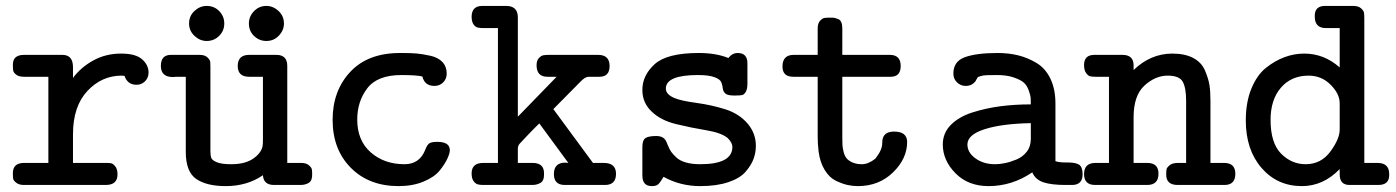

<svg xmlns="http://www.w3.org/2000/svg" viewBox="-20 -631 4764 655"><path d="M23.9 -40Q23.9 -75.2 62 -75.2H145V-369.1H62Q43.9 -369.1 34.9 -376.5Q25.9 -383.8 24.9 -390.9Q23.9 -397.9 23.9 -410.2Q23.9 -443.8 62 -443.8Q62.5 -443.8 63 -443.8H192.9Q229 -443.8 229 -401.9V-365.2Q255.9 -401.4 298.3 -424.8Q340.8 -448.2 393.1 -448.2Q442.9 -448.2 464.8 -428.7Q486.8 -409.2 486.8 -383.8Q486.8 -365.7 474.9 -353.8Q462.9 -341.8 445.8 -341.8Q415 -341.8 404.8 -372.1Q403.8 -372.1 399.9 -372.6Q396 -373 395 -373Q327.1 -373 278.1 -320.6Q229 -268.1 229 -172.9V-75.2H341.8Q351.6 -75.2 358.4 -74.2Q365.2 -73.2 373 -63.7Q380.9 -54.2 380.9 -36.1Q380.9 0 340.8 0H62Q44.9 0 35.4 -7.6Q25.9 -15.1 24.9 -21.5Q23.9 -27.8 23.9 -40Z M563 -443.8H661.1Q679.2 -443.8 688 -434.8Q696.8 -425.8 697.3 -419.9Q697.8 -414.1 697.8 -400.9V-115.2Q697.8 -100.1 700.9 -92Q704.1 -84 720 -77.4Q735.8 -70.8 769 -70.8Q816.9 -70.8 844.5 -90.3Q872.1 -109.9 876 -133.8Q877 -141.6 877 -157.2V-369.1H830.1Q791 -369.1 791 -405.8Q791 -443.8 830.1 -443.8H922.9Q960 -443.8 960 -405.8V-75.2H1006.8Q1024.9 -75.2 1033.9 -67.1Q1043 -59.1 1043.9 -53Q1044.9 -46.9 1044.9 -38.1Q1045.9 -15.1 1033.9 -7.6Q1022 0 1004.9 0H915Q878.9 0 877 -33.2Q822.8 3.9 750 3.9Q685.1 3.9 649.4 -20.5Q613.8 -44.9 613.8 -112.8V-369.1H581.1Q580.1 -369.1 576.4 -368.7Q572.8 -368.2 569.8 -368.2Q528.8 -368.2 528.8 -406Q528.8 -443.8 563 -443.8ZM625 -550.8Q625 -576.7 643.6 -593.8Q662.1 -610.8 685.1 -610.8Q710.9 -610.8 728 -593Q745.1 -575.2 745.1 -550.8Q745.1 -525.9 727.5 -508.5Q710 -491.2 685.1 -491.2Q662.1 -491.2 643.6 -508.5Q625 -525.9 625 -550.8ZM829.1 -550.8Q829.1 -574.7 846.4 -592.8Q863.8 -610.8 888.7 -610.8Q911.6 -610.8 930.2 -593.5Q948.7 -576.2 948.7 -550.8Q948.7 -527.8 931.4 -509.5Q914.1 -491.2 888.7 -491.2Q864.7 -491.2 846.9 -508.1Q829.1 -524.9 829.1 -550.8Z M1114.7 -222.2Q1114.7 -321.3 1174.8 -385.7Q1234.9 -450.2 1344.7 -450.2H1351.6Q1381.3 -450.2 1401.1 -448.5Q1420.9 -446.8 1447.8 -440.9Q1474.6 -435.1 1489.3 -419.4Q1503.9 -403.8 1503.9 -379.9Q1503.9 -361.8 1491.9 -349.9Q1480 -337.9 1461.9 -337.9Q1428.7 -337.9 1420.9 -370.1Q1399.9 -375 1349.6 -375Q1267.6 -375 1233.2 -330.1Q1198.7 -285.2 1198.7 -223.1Q1198.7 -151.4 1244.9 -111.1Q1291 -70.8 1359.9 -70.8Q1411.6 -70.8 1430.7 -120.1Q1437.5 -138.2 1445.6 -142.6Q1453.6 -147 1468.8 -147H1472.7Q1514.6 -147 1514.6 -118.2Q1514.6 -108.4 1506.3 -90.1Q1498 -71.8 1480 -49.3Q1461.9 -26.9 1424.8 -11.5Q1387.7 3.9 1339.8 3.9Q1238.8 3.9 1176.8 -58.6Q1114.7 -121.1 1114.7 -222.2Z M1588.9 -39.6Q1588.9 -75.2 1628.9 -75.2Q1628.9 -75.2 1678.7 -75.2V-535.2H1628.9Q1616.7 -535.2 1609.1 -537.1Q1601.6 -539.1 1595.2 -548.1Q1588.9 -557.1 1588.9 -575.2Q1589.8 -610.8 1625.5 -610.8Q1626 -610.8 1626.5 -610.8H1706.5Q1746.6 -610.8 1746.6 -571.8V-232.9L1878.9 -369.1H1847.7Q1810.5 -369.1 1810.5 -408.2Q1810.5 -424.3 1818.1 -432.6Q1825.7 -440.9 1833.3 -442.4Q1840.8 -443.8 1851.6 -443.8H2020.5Q2059.6 -443.8 2059.6 -405.8Q2059.6 -369.1 2024.9 -369.1Q2024.4 -369.1 2023.9 -369.1H1986.8Q1975.6 -368.2 1960.9 -353Q1959 -351.1 1867.7 -258.8L2002.9 -75.2H2039.6Q2081.5 -75.2 2081.5 -38.1Q2081.5 0 2043.9 0H1906.7Q1869.6 0 1869.6 -37.1Q1869.6 -76.2 1908.7 -76.2Q1910.6 -76.2 1913.6 -75.7Q1916.5 -75.2 1918.9 -75.2L1819.8 -210Q1810.1 -200.2 1800.3 -190.7Q1790.5 -181.2 1784.7 -174.6Q1778.8 -168 1772.7 -161.9Q1766.6 -155.8 1763.7 -152.3Q1760.7 -148.9 1757.3 -145.5Q1753.9 -142.1 1752.2 -140.1Q1750.5 -138.2 1749.5 -136Q1748.5 -133.8 1748 -132.3Q1747.6 -130.9 1747.1 -129.4Q1746.6 -127.9 1746.6 -125V-75.2H1796.9Q1836.9 -75.2 1835.9 -38.1Q1835.9 -36.6 1835.9 -34.7Q1835.9 -14.6 1824.7 -7.8Q1812.5 0 1795.9 0H1628.9Q1617.7 0 1610.1 -2Q1602.5 -3.9 1595.7 -12.9Q1588.9 -22 1588.9 -39.6Z M2171.4 -32.2V-128.9Q2171.4 -152.8 2181.9 -159.9Q2192.4 -167 2218.8 -167Q2242.7 -167 2251.5 -150.9Q2253.4 -147.9 2258.5 -135Q2263.7 -122.1 2269.5 -113.5Q2275.4 -105 2287.1 -94Q2298.8 -83 2319.3 -76.9Q2339.8 -70.8 2368.7 -70.8Q2478.5 -70.8 2478.5 -129.9Q2478.5 -144 2462.4 -160.2Q2440.4 -178.2 2390.1 -186.5Q2339.8 -194.8 2287.1 -207.5Q2234.4 -220.2 2203.6 -250Q2171.4 -279.8 2171.4 -324.2Q2171.4 -374 2213.4 -412.1Q2255.4 -450.2 2363.8 -450.2Q2422.9 -450.2 2464.8 -433.1Q2478 -450.2 2496.6 -450.2Q2529.8 -450.2 2529.8 -415V-346.2Q2529.8 -327.1 2524.2 -317.6Q2518.6 -308.1 2511.5 -306.6Q2504.4 -305.2 2490.7 -305.2H2482.4Q2462.4 -305.2 2454.6 -312Q2446.8 -318.8 2445.8 -329.3Q2444.8 -339.8 2440.7 -350.3Q2436.5 -360.8 2417 -367.9Q2397.5 -375 2360.8 -375Q2252 -375 2251.5 -329.1Q2251.5 -308.1 2282.7 -295.9Q2303.7 -287.1 2355.7 -280Q2407.7 -272.9 2454.6 -258.1Q2501.5 -243.2 2530.8 -209Q2558.6 -175.8 2558.6 -133.8Q2558.6 -109.9 2550.5 -88.4Q2542.5 -66.9 2523.4 -44.9Q2504.4 -22.9 2464.6 -9.5Q2424.8 3.9 2368.7 3.9Q2300.8 3.9 2243.7 -27.8Q2232.4 -8.8 2225.6 -2.4Q2218.8 3.9 2203.6 3.9Q2171.4 3.9 2171.4 -32.2Z M2649.4 -403.8Q2649.4 -443.8 2687.5 -443.8H2769.5V-534.2Q2769.5 -551.3 2777.6 -560.1Q2785.6 -568.8 2792.5 -569.8Q2799.3 -570.8 2811.5 -570.8H2816.4Q2823.2 -570.8 2827.9 -569.8Q2832.5 -568.8 2839.6 -565.9Q2846.7 -563 2850.1 -554.9Q2853.5 -546.9 2853.5 -534.2V-443.8H3015.6Q3052.7 -443.8 3052.7 -405.8Q3052.7 -369.1 3018.6 -369.1Q3018.1 -369.1 3017.6 -369.1H2853.5V-162.1Q2853.5 -146 2854 -136.5Q2854.5 -127 2857.9 -113Q2861.3 -99.1 2867.9 -91.1Q2874.5 -83 2887.9 -76.9Q2901.4 -70.8 2920.4 -70.8Q2942.4 -70.8 2966.3 -89.8Q2979.5 -106.9 2984.6 -119.4Q2989.7 -131.8 2989.7 -142.8Q2989.7 -153.8 2991.7 -159.2Q2998.5 -182.1 3030.3 -182.1Q3074.2 -182.1 3074.7 -147Q3074.7 -89.8 3026.6 -43Q2978.5 3.9 2906.7 3.9Q2888.7 3.9 2871.1 0Q2853.5 -3.9 2831.5 -14.4Q2809.6 -24.9 2793.5 -51Q2777.3 -77.1 2772.5 -115.2Q2769.5 -140.1 2769.5 -165V-369.1H2687.5Q2687 -369.1 2686.5 -369.1Q2649.4 -369.1 2649.4 -403.8Z M3196.3 -138.2Q3196.3 -177.2 3223.9 -205.1Q3251.5 -232.9 3297.9 -247.6Q3344.2 -262.2 3393.3 -268.6Q3442.4 -274.9 3496.6 -274.9Q3496.6 -290 3496.1 -297.6Q3495.6 -305.2 3489.5 -322.5Q3483.4 -339.8 3472.4 -349.4Q3461.4 -358.9 3438 -366.9Q3414.6 -375 3380.4 -375Q3359.4 -375 3346.4 -374.5Q3333.5 -374 3326.4 -371.6Q3319.3 -369.1 3317.4 -368.7Q3315.4 -368.2 3312.5 -362.5Q3309.6 -356.9 3308.6 -355Q3296.4 -337.9 3274.4 -337.9Q3257.3 -337.9 3244.9 -349.9Q3232.4 -361.8 3232.4 -379.9Q3232.4 -421.9 3272 -436Q3311.5 -450.2 3383.3 -450.2Q3421.4 -450.2 3453.9 -442.1Q3486.3 -434.1 3516.4 -416Q3546.4 -397.9 3563.5 -362.5Q3580.6 -327.1 3580.6 -276.9V-81.1Q3593.3 -76.7 3617.2 -76.7Q3619.6 -76.7 3622.1 -76.7Q3623.5 -76.7 3625.5 -76.7Q3650.4 -76.2 3661.1 -69.3Q3672.9 -61.5 3673.3 -37.1Q3673.3 0 3637.2 0H3614.3Q3567.4 0 3539.8 -9Q3512.2 -18.1 3501.5 -43Q3432.6 3.9 3352.5 3.9Q3282.7 3.9 3239.5 -40Q3196.3 -84 3196.3 -138.2ZM3280.3 -138.2Q3280.3 -110.4 3307.9 -90.6Q3335.4 -70.8 3374.5 -70.8Q3390.6 -70.8 3408.4 -74.5Q3426.3 -78.1 3447.3 -86.7Q3468.3 -95.2 3482.4 -113Q3496.6 -130.9 3496.6 -157.2V-210.9Q3397.5 -209 3338.9 -190.2Q3280.3 -171.4 3280.3 -138.2Z M3678.2 -37.1Q3678.2 -75.2 3717.3 -75.2Q3717.3 -75.2 3763.2 -75.2V-369.1H3718.3Q3706.1 -369.1 3699.2 -370.6Q3692.4 -372.1 3685.3 -381.6Q3678.2 -391.1 3678.2 -409.2Q3678.2 -443.8 3713.4 -443.8Q3713.9 -443.8 3714.4 -443.8H3809.1Q3847.2 -443.8 3847.2 -408.2V-392.1Q3905.3 -448.2 3979.5 -448.2Q4022.5 -448.2 4050.8 -433.1Q4079.1 -418 4090.8 -390.4Q4102.5 -362.8 4106 -340.8Q4109.4 -318.8 4109.4 -288.1V-75.2H4156.2Q4194.3 -75.2 4194.3 -38.1Q4194.3 0 4157.2 0H3997.6Q3958.5 0 3958.5 -35.2Q3958.5 -47.4 3959.5 -53.2Q3960.4 -59.1 3970 -67.1Q3979.5 -75.2 3998.5 -75.2H4026.4V-287.1Q4026.4 -331.1 4014.9 -352.1Q4003.4 -373 3963.4 -373Q3921.4 -373 3884.3 -339.1Q3847.2 -305.2 3847.2 -231V-75.2H3893.6Q3932.6 -75.2 3932.1 -38.1Q3932.1 0 3893.6 0H3716.3Q3678.2 0 3678.2 -37.1Z M4230 -220.2Q4230 -282.2 4249 -328.6Q4268.1 -375 4298.6 -399.4Q4329.1 -423.8 4362.1 -436Q4395 -448.2 4429.2 -448.2Q4497.1 -448.2 4550.3 -400.9V-535.2H4503.4Q4465.3 -535.2 4465.3 -574.2Q4465.3 -576.2 4465.3 -577.6Q4465.3 -610.4 4500 -610.8H4596.2Q4614.3 -610.8 4623.3 -602.5Q4632.3 -594.2 4633.3 -587.2Q4634.3 -580.1 4634.3 -565.9V-75.2H4679.2Q4719.2 -75.2 4719.2 -37.1Q4719.2 -35.2 4719.2 -33.7Q4719.2 0 4682.1 0H4584Q4549.8 0 4550.3 -37.1V-54.2Q4494.1 3.9 4421.4 3.9Q4337.4 3.9 4283.7 -58.1Q4230 -120.1 4230 -220.2ZM4314.5 -222.2Q4314.5 -143.1 4350.3 -106.9Q4386.2 -70.8 4434.1 -70.8Q4487.3 -70.8 4519.3 -115Q4551.3 -159.2 4550.3 -190.9V-278.8Q4550.3 -311 4519.3 -342Q4488.3 -373 4444.3 -373Q4385.3 -373 4349.9 -332Q4314.5 -291 4314.5 -222.2Z"/></svg>

Font: CMU Typewriter Text
Style: Bold
Weight: 700
Version: Version 0.7.0